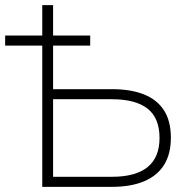

<svg xmlns="http://www.w3.org/2000/svg" viewBox="-20 -725 737 745"><path d="M144 0V-548H0V-587H144V-705H186V-587H330V-548H186V-379H415Q488 -379 539 -358.5Q590 -338 616.5 -296.5Q643 -255 643 -191Q643 -127 616.5 -85Q590 -43 539 -21.5Q488 0 415 0ZM186 -39H414Q506 -39 552.5 -76.5Q599 -114 599 -190Q599 -267 552.5 -303.5Q506 -340 414 -340H186Z"/></svg>

Font: Nunito Sans 12pt ExtraLight
Style: Regular
Weight: 200
Designer: Vernon Adams
Foundry: Vernon Adams
Version: Version 3.101;gftools[0.9.27]